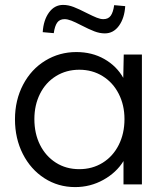

<svg xmlns="http://www.w3.org/2000/svg" viewBox="-20 -751 671 782"><path d="M41 -265Q41 -343 74 -406Q107 -469 164.5 -504Q222 -539 291 -539Q355 -539 405 -510.5Q455 -482 482 -434L484 -529H558V0H483V-95Q454 -48 401 -18.5Q348 11 286 11Q217 11 161 -25Q105 -61 73 -124Q41 -187 41 -265ZM487 -266Q487 -323 463.5 -369Q440 -415 398 -441Q356 -467 303 -467Q250 -467 208 -441Q166 -415 143 -369Q120 -323 120 -266Q120 -207 143 -161Q166 -115 207.5 -88.5Q249 -62 303 -62Q356 -62 398 -88Q440 -114 463.5 -160.5Q487 -207 487 -266ZM237 -731Q258 -731 280 -722.5Q302 -714 333 -698Q359 -685 374 -679Q389 -673 401 -673Q421 -673 431 -687Q441 -701 445 -730L490 -726Q487 -677 464.5 -646Q442 -615 407 -615Q386 -615 364 -623.5Q342 -632 311 -648Q286 -661 270.5 -667Q255 -673 243 -673Q223 -673 213 -659Q203 -645 199 -616L154 -620Q157 -669 179.5 -700Q202 -731 237 -731Z"/></svg>

Font: Lexend HM
Style: Regular
Weight: 400
Designer: Bonnie Shaver-Troup, Thomas Jockin, Octavio Pardo
Foundry: Lexend
Version: Version 1.091